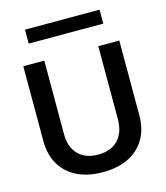

<svg xmlns="http://www.w3.org/2000/svg" viewBox="-131 -1005 963 1117"><g transform="rotate(-15 350.0 -447.0)"><path d="M350.1 12.2Q260.3 12.2 195.6 -19.8Q130.9 -51.8 95.9 -111.3Q61 -170.9 61 -253.9V-703.1H187.5V-260.3Q187.5 -181.6 230.5 -137.7Q273.4 -93.8 350.1 -93.8Q426.8 -93.8 469.7 -138.4Q512.7 -183.1 512.7 -264.6V-703.1H639.2V-253.9Q639.2 -170.9 604.5 -111.3Q569.8 -51.8 505.1 -19.8Q440.4 12.2 350.1 12.2ZM125.5 -822.3V-906.2H574.7V-822.3Z"/></g></svg>

Font: Schibsted Grotesk SemiBold
Style: Regular
Weight: 600
Designer: Bakken & Baeck AS, Henrik Kongsvoll
Foundry: Schibsted ASA
Version: Version 1.100;gftools[0.9.25]